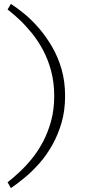

<svg xmlns="http://www.w3.org/2000/svg" viewBox="-20 -841 453 988"><path d="M36 127 19 97Q46 76 78.5 46Q111 16 143 -23Q175 -62 201 -111Q227 -160 243 -218.5Q259 -277 259 -347Q259 -417 243 -476.5Q227 -536 200.5 -585Q174 -634 142 -673Q110 -712 78 -742Q46 -772 19 -792L36 -821Q69 -800 107 -768.5Q145 -737 181.5 -694.5Q218 -652 248.5 -599.5Q279 -547 297 -484Q315 -421 315 -347Q315 -273 297 -210.5Q279 -148 249.5 -95.5Q220 -43 183.5 -1.5Q147 40 108.5 72Q70 104 36 127Z"/></svg>

Font: BioRhyme SemiExpanded Light
Style: Regular
Weight: 300
Width: 6
Designer: Aoife Mooney
Foundry: Aoife Mooney Type
Version: Version 1.600;gftools[0.9.33]